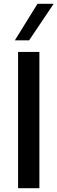

<svg xmlns="http://www.w3.org/2000/svg" viewBox="-20 -989 302 1009"><path d="M187 -716V0H75V-716ZM177 -969H262L133 -777H58Z"/></svg>

Font: Madhuban Medium
Style: Regular
Weight: 500
Designer: jaikishan Patel
Foundry: MagicType
Version: Version 1.000